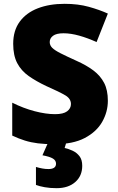

<svg xmlns="http://www.w3.org/2000/svg" viewBox="-20 -744 617 1004"><path d="M544 -217Q544 -159 514.5 -107Q485 -55 423.5 -22.5Q362 10 264 10Q215 10 178.5 5.5Q142 1 110 -9Q78 -19 44 -35V-207Q102 -178 161 -162.5Q220 -147 268 -147Q311 -147 331 -162Q351 -177 351 -200Q351 -228 321.5 -245.5Q292 -263 222 -294Q169 -319 130 -346.5Q91 -374 70 -414Q49 -454 49 -515Q49 -584 83 -630.5Q117 -677 177.5 -700.5Q238 -724 318 -724Q388 -724 444 -708.5Q500 -693 544 -673L485 -524Q439 -545 394.5 -557.5Q350 -570 312 -570Q275 -570 257.5 -557Q240 -544 240 -524Q240 -507 253 -494Q266 -481 296.5 -465.5Q327 -450 380 -426Q432 -403 468.5 -375.5Q505 -348 524.5 -310.5Q544 -273 544 -217ZM410 123Q410 176 373.5 208Q337 240 276 240Q242 240 214 235Q186 230 168 223V129Q185 134 201 137Q217 140 233 140Q273 140 273 112Q273 95 256.5 85Q240 75 202 68L232 0H327L318 30Q338 34 359.5 44Q381 54 395.5 72.5Q410 91 410 123Z"/></svg>

Font: Noto Sans Syriac Eastern Black
Style: Regular
Weight: 900
Designer: Patrick Giasson and the Monotype Design Team
Foundry: Monotype Imaging Inc.
Version: Version 3.001; ttfautohint (v1.8.4.7-5d5b)